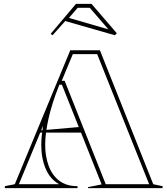

<svg xmlns="http://www.w3.org/2000/svg" viewBox="-20 -966 860 986"><path d="M5 0V-10L56 -20L341 -708H493L767 -20L815 -10V0H432V-5L502 -19L298 -531H285L281 -521Q247 -436 229.5 -358.5Q212 -281 212 -222Q212 -164 229.5 -115.5Q247 -67 283.5 -38.5Q320 -10 378 -10V0ZM172 -285V-295L402 -315V-285ZM523 -20H746L479 -688H354L297 -551H312ZM77 -20H284Q238 -45 215 -98.5Q192 -152 192 -222Q192 -244 194.5 -268.5Q197 -293 201 -320ZM250 -785 240 -792 370 -946H450L580 -795L570 -785L315 -858ZM537 -815 441 -926H379L334 -874L534 -816Z"/></svg>

Font: Kalnia Glaze Thin
Style: Regular
Weight: 100
Version: Version 1.110